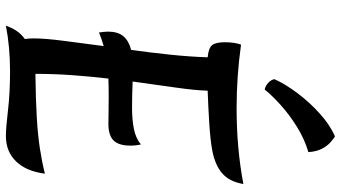

<svg xmlns="http://www.w3.org/2000/svg" viewBox="-272 -873 1154 650"><g transform="rotate(90 305.0 -548.0)"><path d="M67 9Q73 -9 83.5 -25.5Q94 -42 112 -55Q110 -70 110 -85Q110 -123 118 -185Q126 -247 136 -322Q111 -315 90 -306Q89 -312 88 -321Q87 -330 87 -336Q87 -370 102.5 -388.5Q118 -407 149 -415Q158 -480 165 -546.5Q172 -613 174 -674Q142 -677 132.5 -689.5Q123 -702 123 -732Q123 -764 131 -787Q239 -772 346 -772Q483 -772 603 -795Q595 -747 566 -722.5Q537 -698 486 -689Q453 -683 398 -679.5Q343 -676 287 -674Q286 -633 276.5 -566.5Q267 -500 256 -420Q279 -419 303 -418.5Q327 -418 344 -418Q386 -418 417.5 -424.5Q449 -431 469 -448Q473 -431 473 -413Q473 -373 455.5 -355.5Q438 -338 400 -338Q385 -338 361.5 -338.5Q338 -339 309 -339Q275 -339 246 -338Q239 -278 234.5 -215.5Q230 -153 230 -91H235Q317 -92 377 -95.5Q437 -99 482.5 -106Q528 -113 568 -123Q560 -60 526.5 -25.5Q493 9 441 9Q412 9 353.5 2Q295 -5 221 -5Q180 -5 141.5 -1.5Q103 2 67 9ZM248 -900Q264 -936 295 -977.5Q326 -1019 365 -1054Q404 -1089 442 -1105Q450 -1100 462 -1089.5Q474 -1079 483.5 -1061Q493 -1043 495 -1015Q451 -1002 410.5 -977Q370 -952 337 -922.5Q304 -893 283 -867Q270 -870 260 -879.5Q250 -889 248 -900Z"/></g></svg>

Font: Merienda Medium
Style: Regular
Weight: 500
Designer: Eduardo Rodriguez Tunni
Foundry: Eduardo Rodriguez Tunni
Version: Version 2.001; ttfautohint (v1.8.4.7-5d5b)